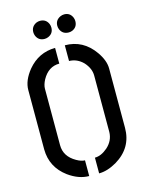

<svg xmlns="http://www.w3.org/2000/svg" viewBox="-126 -923 766 1004"><g transform="rotate(-15 257.0 -420.5)"><path d="M141.6 -796.9Q141.6 -828.1 170.9 -841.8Q180.7 -845.7 190.4 -845.7Q222.7 -845.7 235.4 -816.4Q239.3 -806.6 239.3 -796.9Q239.3 -764.6 210 -752Q200.2 -748 190.4 -748Q158.2 -748 145.5 -777.3Q141.6 -787.1 141.6 -796.9ZM271.5 -796.9Q271.5 -827.1 299.8 -840.8Q310.5 -845.7 321.3 -845.7Q352.5 -845.7 365.2 -816.4Q369.1 -806.6 369.1 -796.9Q369.1 -764.6 340.8 -752Q331.1 -748 321.3 -748Q288.1 -748 275.4 -777.3Q271.5 -787.1 271.5 -796.9ZM38.1 -190.4V-511.7Q38.1 -563.5 82 -617.2Q140.6 -687.5 230.5 -688.5V-603.5Q170.9 -603.5 137.7 -543Q124 -516.6 124 -496.1V-190.4Q124 -128.9 184.6 -94.7Q210 -80.1 229.5 -80.1V4.9Q173.8 4.9 118.2 -35.2Q39.1 -93.8 38.1 -190.4ZM283.2 4.9V-80.1Q317.4 -80.1 352.5 -110.4Q389.6 -143.6 390.6 -190.4V-496.1Q390.6 -534.2 359.4 -569.3Q327.1 -602.5 283.2 -603.5V-688.5Q381.8 -688.5 441.4 -603.5Q475.6 -554.7 475.6 -511.7V-190.4Q475.6 -82 378.9 -24.4Q328.1 4.9 283.2 4.9Z"/></g></svg>

Font: Post No Bills Jaffna SemiBold
Style: Regular
Weight: 600
Designer: Kosala Senevirathne, Siva Puranthara, Lasantha Premarathna, Tharique Azeez
Foundry: Mooniak
Version: Version 1.220 ; ttfautohint (v1.6)